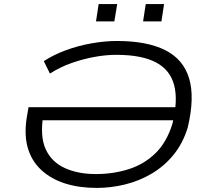

<svg xmlns="http://www.w3.org/2000/svg" viewBox="-20 -914 1025 942"><path d="M455 8Q368 8 299 -14Q230 -36 182 -80.5Q134 -125 115.5 -191.5Q97 -258 113 -348L120 -388H872L863 -324H161L193 -353Q175 -246 204 -182.5Q233 -119 298 -89.5Q363 -60 450 -60Q536 -60 611.5 -84Q687 -108 742.5 -162Q798 -216 826 -307Q854 -421 834.5 -496Q815 -571 745 -608Q675 -645 550 -645Q499 -645 442 -634.5Q385 -624 329 -604Q273 -584 225 -553L195 -614Q242 -645 303 -667.5Q364 -690 430 -701.5Q496 -713 553 -713Q701 -713 790.5 -668Q880 -623 908 -529Q936 -435 901 -288Q877 -210 831 -154Q785 -98 724 -62Q663 -26 593.5 -9Q524 8 455 8ZM682 -809 695 -894H785L772 -809ZM451 -809 464 -894H555L541 -809Z"/></svg>

Font: Nunito Sans 7pt Expanded Light
Style: Italic
Weight: 300
Width: 7
Italic angle: -9°
Designer: Vernon Adams
Foundry: Vernon Adams
Version: Version 3.101;gftools[0.9.27]